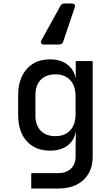

<svg xmlns="http://www.w3.org/2000/svg" viewBox="-20 -900 640 1100"><path d="M159 180V92H314Q359 92 386 66.5Q413 41 413 -3V-49L415 -144H414Q404 -93 365.5 -65Q327 -37 267 -37Q182 -37 133 -91.5Q84 -146 84 -241V-354Q84 -449 133 -504.5Q182 -560 267 -560Q325 -560 363.5 -532Q402 -504 413 -455H414V-550H511V-2Q511 82 458 131Q405 180 314 180ZM298 -120Q351 -120 382 -153Q413 -186 413 -246V-349Q413 -408 382 -441Q351 -474 298 -474Q243 -474 213 -442.5Q183 -411 183 -357V-237Q183 -183 213 -151.5Q243 -120 298 -120ZM392 -880Q402 -880 407 -874Q412 -868 408 -857L342 -661Q336 -645 319 -645H231Q220 -645 216 -652Q212 -659 217 -669L326 -866Q333 -880 350 -880Z"/></svg>

Font: Pitagon Sans Mono Medium
Style: Regular
Weight: 500
Monospace: yes
Designer: Travis Tran
Foundry: Pitagon
Version: Version 1.001; ttfautohint (v1.8.4.7-5d5b);gftools[0.9.26]